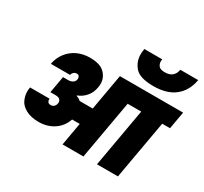

<svg xmlns="http://www.w3.org/2000/svg" viewBox="-199 -1329 1721 1618"><g transform="rotate(30 661.5 -520.5)"><path d="M1293 -571H1217L1116 0H912L1013 -571H881L780 0H577L616 -222H542Q517 -148 454 -105.5Q391 -63 306 -63Q232 -63 182 -90Q132 -117 114 -157.5Q96 -198 96 -237Q96 -257 100 -279H290Q289 -275 289 -270Q289 -259 296.5 -248Q304 -237 324 -237Q343 -237 355.5 -249Q368 -261 371 -280Q372 -285 372 -290Q372 -306 360 -318Q348 -330 317 -330H268L297 -493H346Q371 -493 389.5 -504Q408 -515 412 -537Q413 -542 413 -546Q413 -558 406 -567.5Q399 -577 383 -577Q366 -577 354 -566Q342 -555 339 -539H152Q163 -600 199 -648Q235 -696 290 -722.5Q345 -749 413 -749Q513 -749 556.5 -705Q600 -661 600 -602Q600 -584 596 -564Q587 -512 555.5 -474.5Q524 -437 476 -418L475 -414Q502 -405 519 -389H646L708 -740H1323ZM1296 -1041Q1277 -931 1201 -869.5Q1125 -808 993 -808Q861 -808 814 -861.5Q767 -915 767 -987Q767 -1012 772 -1041H946Q944 -1030 944 -1020Q944 -996 959 -976.5Q974 -957 1019 -957Q1065 -957 1090.5 -979.5Q1116 -1002 1122 -1041Z"/></g></svg>

Font: Fz Poppins Black
Style: Italic
Weight: 900
Italic angle: -10°
Designer: Ninad Kale (Devanagari), Jonny Pinhorn (Latin)
Foundry: Indian Type Foundry
Version: Vit hóa bi Vntype.Com & FontZin.Com